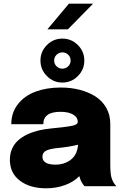

<svg xmlns="http://www.w3.org/2000/svg" viewBox="-20 -1022 674 1054"><path d="M240.2 -860.8 358.4 -1002H491.2L352.5 -860.8ZM322.3 -568.8Q272.9 -568.8 237.5 -604.5Q202.1 -640.1 202.1 -689.5Q202.1 -739.3 237.5 -774.7Q272.9 -810.1 322.3 -810.1Q372.1 -810.1 407.5 -774.7Q442.9 -739.3 442.9 -689.5Q442.9 -640.1 407.5 -604.5Q372.1 -568.8 322.3 -568.8ZM367.7 -689.5Q367.7 -708.5 354.5 -721.4Q341.3 -734.4 322.3 -734.4Q303.7 -734.4 290.5 -721.4Q277.3 -708.5 277.3 -689.5Q277.3 -670.9 290.5 -658Q303.7 -645 322.3 -645Q340.8 -645 354.2 -658Q367.7 -670.9 367.7 -689.5ZM233.4 11.7Q144.5 11.7 89.4 -30Q34.2 -71.8 34.2 -145Q34.2 -178.7 46.6 -206.1Q59.1 -233.4 80.3 -252.2Q101.6 -271 131.1 -284.7Q160.6 -298.3 192.6 -305.9Q224.6 -313.5 261.2 -316.9Q350.6 -325.7 378.7 -332Q406.7 -338.4 406.7 -353V-354Q406.7 -378.4 381.1 -393.3Q355.5 -408.2 312 -408.2Q217.8 -408.2 217.8 -340.3H42Q42 -403.8 78.4 -450.2Q114.7 -496.6 175.5 -519Q236.3 -541.5 313.5 -541.5Q368.2 -541.5 416.5 -529.3Q464.8 -517.1 502.9 -493.2Q541 -469.2 563.2 -430.4Q585.4 -391.6 585.4 -342.3V-124.5Q585.4 -68.8 591.8 -47.4Q601.1 -16.6 619.1 0H444.3Q428.2 -16.1 419.4 -42Q416.5 -50.8 415.5 -55.2Q384.8 -23.4 336.7 -5.9Q288.6 11.7 233.4 11.7ZM284.7 -118.2Q333 -118.2 368.4 -145Q403.8 -171.9 408.7 -227.5Q355 -214.8 297.4 -209.5Q252.4 -205.1 232.7 -194.6Q212.9 -184.1 212.9 -162.1Q212.9 -118.2 284.7 -118.2Z"/></svg>

Font: Epilogue ExtraBold
Style: Regular
Weight: 800
Designer: Tyler Finck
Foundry: Etcetera Type Co
Version: Version 2.112